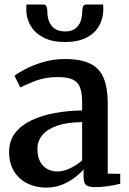

<svg xmlns="http://www.w3.org/2000/svg" viewBox="-20 -822 574 852"><path d="M184 10.5Q140.5 10.5 103.2 -7.2Q66 -25 43.2 -60.2Q20.5 -95.5 20.5 -148.5Q20.5 -197.5 47.2 -232Q74 -266.5 119.8 -288.2Q165.5 -310 223.5 -320.5Q281.5 -331 344.5 -332V-367Q344.5 -408 335.5 -432.8Q326.5 -457.5 303.2 -468.8Q280 -480 237 -480Q180.5 -480 137.5 -463.2Q94.5 -446.5 70 -434L44.5 -485.5Q56.5 -496 89.2 -513.8Q122 -531.5 169 -545.8Q216 -560 269 -560Q339 -560 380.5 -539.5Q422 -519 440 -475.8Q458 -432.5 458 -365V-51.5L513.5 -50.5V-6.5Q502.5 -3.5 483.8 0Q465 3.5 443.8 6Q422.5 8.5 404 8.5Q375 8.5 363 0Q351 -8.5 351 -38V-70Q339 -56 315.5 -37Q292 -18 258.8 -3.8Q225.5 10.5 184 10.5ZM236 -61Q261 -61 291.2 -75.2Q321.5 -89.5 344.5 -110.5V-280Q277 -279.5 233 -264Q189 -248.5 167.5 -222Q146 -195.5 146 -162Q146 -127.5 157.8 -105.2Q169.5 -83 189.8 -72Q210 -61 236 -61ZM173.5 -802Q184.5 -802 187.5 -789.8Q190.5 -777.5 190.5 -764.5Q190.5 -746 197.8 -727Q205 -708 222.2 -695.2Q239.5 -682.5 269 -682.5Q297.5 -682.5 314 -695.2Q330.5 -708 337.5 -727Q344.5 -746 344.5 -764.5Q344.5 -777.5 347.5 -789.8Q350.5 -802 361 -802H437.5Q438 -797.5 438.2 -791.5Q438.5 -785.5 438.5 -781.5Q438.5 -740.5 420 -707.5Q401.5 -674.5 363.5 -655Q325.5 -635.5 268 -635.5Q212 -635.5 173.8 -655Q135.5 -674.5 116 -707.5Q96.5 -740.5 96.5 -781.5Q96.5 -786.5 97 -791.5Q97.5 -796.5 97.5 -802Z"/></svg>

Font: Merriweather 36pt SemiBold
Style: Regular
Weight: 600
Version: Version 2.100